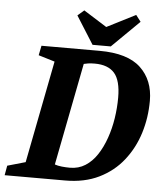

<svg xmlns="http://www.w3.org/2000/svg" viewBox="-71 -844 765 892"><g transform="rotate(5 311.5 -397.5)"><path d="M-16 0 -8 -45 76 -69 169 -546 93 -569 102 -614H373Q504 -614 565 -556.5Q626 -499 626 -403Q626 -324 603.5 -252Q581 -180 536 -123Q491 -66 423.5 -33Q356 0 266 0ZM283 -61Q323 -61 354.5 -81Q386 -101 409 -136Q432 -171 447.5 -215.5Q463 -260 470.5 -308.5Q478 -357 478 -405Q478 -485 448 -519Q418 -553 356 -553Q337 -553 325 -551Q313 -549 305 -547L212 -70Q226 -65 245 -63Q264 -61 283 -61ZM338 -639 256 -769 286 -795 394 -727 528 -795 551 -765 423 -639Z"/></g></svg>

Font: Manuale
Style: Bold Italic
Weight: 700
Italic angle: -11°
Version: Version 1.002